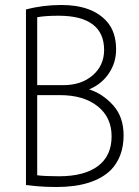

<svg xmlns="http://www.w3.org/2000/svg" viewBox="-20 -715 557 769"><path d="M226 -695Q348 -695 407 -630Q445 -588 445 -517Q445 -464 416 -421Q387 -378 337 -357Q391 -340 433 -293.5Q475 -247 475 -173Q475 -88 425 -35Q355 34 206 34Q160 34 125 30.5Q90 27 84 26V-677Q151 -695 226 -695ZM397 -515Q397 -583 351 -617.5Q305 -652 215 -652Q161 -652 129 -646V-374H234Q306 -374 351.5 -413.5Q397 -453 397 -515ZM216 -9Q318 -9 372.5 -50Q427 -91 427 -169Q427 -245 371 -289.5Q315 -334 220 -334H129V-13Q160 -9 216 -9Z"/></svg>

Font: Gmarket Sans TTF Light
Style: Regular
Weight: 300
Designer: Creative Director : Sungho Lee; Art Director : Kiwoong Choi; Project Manager : Sori Yang, Jongwook Yoon; Font Designer :
Foundry: Sandoll Inc.
Version: Version 1.000;hotconv 1.0.109;makeotfexe 2.5.65596